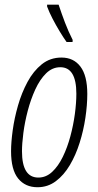

<svg xmlns="http://www.w3.org/2000/svg" viewBox="-20 -784 417 814"><path d="M139.2 9.8Q86.9 9.8 56.9 -27.3Q26.9 -64.5 26.9 -142.6Q26.9 -180.7 33.9 -231.9Q41 -283.2 56.4 -336.9Q71.8 -390.6 96.7 -436.8Q121.6 -482.9 157.2 -511.5Q192.9 -540 240.7 -540Q292 -540 321 -501.7Q350.1 -463.4 350.1 -385.7Q350.1 -338.4 342 -284.4Q334 -230.5 317.6 -178.5Q301.3 -126.5 276.1 -84Q251 -41.5 216.8 -15.9Q182.6 9.8 139.2 9.8ZM142.6 -31.2Q175.3 -31.2 201.2 -55.4Q227.1 -79.6 246.3 -119.1Q265.6 -158.7 278.3 -206.1Q291 -253.4 297.4 -300.8Q303.7 -348.1 303.7 -386.7Q303.7 -499 235.8 -499Q201.7 -499 175.3 -472.9Q148.9 -446.8 129.6 -404.8Q110.4 -362.8 97.7 -314.5Q85 -266.1 79.1 -220.5Q73.2 -174.8 73.2 -142.6Q73.2 -31.2 142.6 -31.2ZM262.2 -606Q249 -624.5 233.2 -650.6Q217.3 -676.8 202.9 -704.6Q188.5 -732.4 179.7 -756.3V-764.2H228.5Q241.7 -724.6 255.6 -688Q269.5 -651.4 288.1 -614.7L287.6 -606Z"/></svg>

Font: Open Sans Condensed Light
Style: Italic
Weight: 300
Width: 3
Italic angle: -12°
Designer: Monotype Design Team
Foundry: Monotype Imaging Inc.
Version: Version 3.000; ttfautohint (v1.8.4)